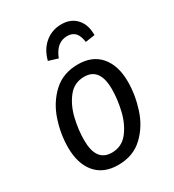

<svg xmlns="http://www.w3.org/2000/svg" viewBox="-185 -865 893 983"><g transform="rotate(-30 262.0 -373.0)"><path d="M45 -194Q45 -272 71 -351Q97 -430 154.5 -484Q212 -538 301 -538Q386 -538 432.5 -483.5Q479 -429 479 -333Q479 -256 453.5 -176.5Q428 -97 370.5 -42.5Q313 12 224 12Q138 12 91.5 -43Q45 -98 45 -194ZM389 -342Q389 -467 297 -467Q238 -467 202 -421.5Q166 -376 150.5 -311.5Q135 -247 135 -185Q135 -59 227 -59Q286 -59 322 -105Q358 -151 373.5 -216Q389 -281 389 -342ZM177 -630Q193 -691 234 -724.5Q275 -758 330 -758Q386 -758 418.5 -722Q451 -686 450 -625L394 -617Q389 -655 372.5 -673Q356 -691 325 -691Q262 -691 232 -613Z"/></g></svg>

Font: Fira Sans Condensed
Style: Italic
Weight: 400
Width: 3
Italic angle: -8°
Designer: bBox Type GmbH & Carrois Corporate GbR & Edenspiekermann AG
Foundry: bBox Type GmbH & Carrois Corporate GbR & Edenspiekermann AG
Version: Version 4.301